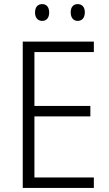

<svg xmlns="http://www.w3.org/2000/svg" viewBox="-20 -917 534 937"><path d="M151 -856C151 -831 164 -815 186 -815C207 -815 220 -830 220 -856C220 -882 207 -897 186 -897C164 -897 151 -882 151 -856ZM325 -857C325 -831 338 -815 359 -815C381 -815 394 -831 394 -857C394 -882 381 -897 359 -897C338 -897 325 -882 325 -857ZM438 0V-51H148V-349H421V-400H148V-663H438V-714H91V0Z"/></svg>

Font: Noto Sans Gujarati UI SemiCondensed Light
Style: Regular
Weight: 300
Width: 4
Designer: Jelle Bosma - Monotype Design Team, Universal Thirst
Foundry: Monotype Imaging Inc.
Version: Version 2.106